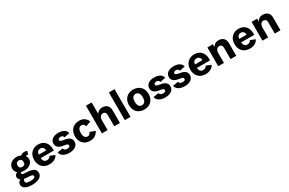

<svg xmlns="http://www.w3.org/2000/svg" viewBox="195 -2347 6334 4208"><g transform="rotate(-30 3361.5 -243.0)"><path d="M510 -401Q497 -411 480 -411Q471 -411 464 -408.5Q457 -406 452 -402Q466 -385 473.5 -361.5Q481 -338 481 -312Q481 -271 463 -240Q445 -209 415.5 -187Q386 -165 348 -154Q310 -143 269 -143Q241 -143 228 -146.5Q215 -150 204 -150Q190 -150 179.5 -142.5Q169 -135 169 -122Q169 -109 180.5 -102.5Q192 -96 212.5 -93Q233 -90 261 -89Q289 -88 322 -85Q356 -82 390.5 -75Q425 -68 453 -53Q481 -38 499 -12Q517 14 517 57Q517 98 496.5 127.5Q476 157 441 176Q406 195 359 204.5Q312 214 259 214Q208 214 165.5 206Q123 198 92 181.5Q61 165 43.5 139Q26 113 26 78Q26 47 42.5 20.5Q59 -6 94 -20Q65 -35 53.5 -60Q42 -85 42 -108Q42 -135 60 -157.5Q78 -180 110 -194Q54 -239 54 -312Q54 -355 72 -388.5Q90 -422 119.5 -444.5Q149 -467 186 -478.5Q223 -490 261 -490Q294 -490 321 -482.5Q348 -475 370 -466Q392 -484 414 -492Q436 -500 467 -500Q490 -500 506.5 -496Q523 -492 537 -486ZM212 -377.5Q190 -357 190 -315Q190 -273 212 -254Q234 -235 268 -235Q302 -235 323.5 -254Q345 -273 345 -315Q345 -357 323.5 -377.5Q302 -398 268 -398Q234 -398 212 -377.5ZM289 21Q256 19 224 16.5Q192 14 174 11Q156 20 151 37Q146 54 146 66Q146 97 177.5 109.5Q209 122 266 122Q292 122 314 119.5Q336 117 352.5 110.5Q369 104 378.5 93.5Q388 83 388 67Q388 41 363.5 32Q339 23 289 21Z M1026 -99Q997 -46 943.5 -16Q890 14 813 14Q757 14 711.5 -3.5Q666 -21 634 -53.5Q602 -86 584 -133Q566 -180 566 -239Q566 -297 584 -344Q602 -391 634.5 -423Q667 -455 711 -472.5Q755 -490 808 -490Q868 -490 912.5 -469.5Q957 -449 986 -414.5Q1015 -380 1029.5 -334Q1044 -288 1044 -236V-201H712Q713 -180 718 -160.5Q723 -141 734.5 -126Q746 -111 765 -101.5Q784 -92 811 -92Q849 -92 870 -109.5Q891 -127 902 -149ZM808 -388Q763 -388 739.5 -360.5Q716 -333 713 -288H900Q898 -338 872.5 -363Q847 -388 808 -388Z M1255 -346Q1255 -332 1262.5 -323Q1270 -314 1282 -308.5Q1294 -303 1309.5 -300Q1325 -297 1341 -295Q1378 -290 1413 -280.5Q1448 -271 1475 -254Q1502 -237 1518.5 -210.5Q1535 -184 1535 -145Q1535 -107 1519 -77.5Q1503 -48 1474 -27.5Q1445 -7 1405.5 3.5Q1366 14 1318 14Q1274 14 1235.5 5Q1197 -4 1167.5 -21.5Q1138 -39 1119.5 -64.5Q1101 -90 1096 -124L1235 -145Q1238 -113 1263 -100Q1288 -87 1320 -87Q1349 -87 1369.5 -97.5Q1390 -108 1390 -134Q1390 -156 1371 -166Q1352 -176 1302 -184Q1266 -189 1231.5 -198Q1197 -207 1170 -223.5Q1143 -240 1126.5 -266.5Q1110 -293 1110 -334Q1110 -375 1128 -404.5Q1146 -434 1175 -453Q1204 -472 1242 -481Q1280 -490 1320 -490Q1360 -490 1395.5 -481.5Q1431 -473 1459 -457Q1487 -441 1505 -417Q1523 -393 1529 -363L1391 -335Q1387 -361 1368 -375Q1349 -389 1320 -389Q1293 -389 1274 -377.5Q1255 -366 1255 -346Z M1599 -238Q1599 -296 1617 -343Q1635 -390 1667.5 -422.5Q1700 -455 1745.5 -472.5Q1791 -490 1847 -490Q1891 -490 1924.5 -479.5Q1958 -469 1982.5 -450.5Q2007 -432 2024.5 -407Q2042 -382 2054 -353L1924 -305Q1916 -342 1894.5 -360.5Q1873 -379 1841 -379Q1815 -379 1796.5 -366.5Q1778 -354 1767 -334Q1756 -314 1751 -289Q1746 -264 1746 -238Q1746 -214 1750.5 -189Q1755 -164 1766 -143.5Q1777 -123 1795.5 -110.5Q1814 -98 1842 -98Q1875 -98 1893.5 -116.5Q1912 -135 1923 -165L2056 -115Q2041 -89 2022.5 -65.5Q2004 -42 1978.5 -24.5Q1953 -7 1920 3.5Q1887 14 1844 14Q1790 14 1744.5 -3Q1699 -20 1667 -52.5Q1635 -85 1617 -131.5Q1599 -178 1599 -238Z M2144 -700H2288V-411Q2295 -425 2307.5 -439Q2320 -453 2338 -464.5Q2356 -476 2379.5 -483Q2403 -490 2432 -490Q2467 -490 2497.5 -480Q2528 -470 2551 -449.5Q2574 -429 2587 -398.5Q2600 -368 2600 -328V0H2456V-285Q2456 -334 2434 -353Q2412 -372 2381 -372Q2363 -372 2346.5 -364.5Q2330 -357 2317 -341.5Q2304 -326 2296 -302Q2288 -278 2288 -245V0H2144Z M2724 -700H2868V0H2724Z M3463 -238Q3463 -179 3445 -132.5Q3427 -86 3394.5 -53.5Q3362 -21 3316 -3.5Q3270 14 3214 14Q3158 14 3112.5 -3.5Q3067 -21 3034.5 -53.5Q3002 -86 2984 -132.5Q2966 -179 2966 -238Q2966 -296 2984 -343Q3002 -390 3034.5 -422.5Q3067 -455 3112.5 -472.5Q3158 -490 3214 -490Q3270 -490 3316 -472.5Q3362 -455 3394.5 -422.5Q3427 -390 3445 -343Q3463 -296 3463 -238ZM3168 -105Q3187 -94 3214 -94Q3241 -94 3260.5 -105Q3280 -116 3292.5 -135.5Q3305 -155 3311 -181.5Q3317 -208 3317 -238Q3317 -268 3311 -294.5Q3305 -321 3292.5 -340.5Q3280 -360 3260.5 -371Q3241 -382 3214 -382Q3187 -382 3168 -371Q3149 -360 3136.5 -340.5Q3124 -321 3118 -294.5Q3112 -268 3112 -238Q3112 -208 3118 -181.5Q3124 -155 3136.5 -135.5Q3149 -116 3168 -105Z M3681 -346Q3681 -332 3688.5 -323Q3696 -314 3708 -308.5Q3720 -303 3735.5 -300Q3751 -297 3767 -295Q3804 -290 3839 -280.5Q3874 -271 3901 -254Q3928 -237 3944.5 -210.5Q3961 -184 3961 -145Q3961 -107 3945 -77.5Q3929 -48 3900 -27.5Q3871 -7 3831.5 3.5Q3792 14 3744 14Q3700 14 3661.5 5Q3623 -4 3593.5 -21.5Q3564 -39 3545.5 -64.5Q3527 -90 3522 -124L3661 -145Q3664 -113 3689 -100Q3714 -87 3746 -87Q3775 -87 3795.5 -97.5Q3816 -108 3816 -134Q3816 -156 3797 -166Q3778 -176 3728 -184Q3692 -189 3657.5 -198Q3623 -207 3596 -223.5Q3569 -240 3552.5 -266.5Q3536 -293 3536 -334Q3536 -375 3554 -404.5Q3572 -434 3601 -453Q3630 -472 3668 -481Q3706 -490 3746 -490Q3786 -490 3821.5 -481.5Q3857 -473 3885 -457Q3913 -441 3931 -417Q3949 -393 3955 -363L3817 -335Q3813 -361 3794 -375Q3775 -389 3746 -389Q3719 -389 3700 -377.5Q3681 -366 3681 -346Z M4175 -346Q4175 -332 4182.5 -323Q4190 -314 4202 -308.5Q4214 -303 4229.5 -300Q4245 -297 4261 -295Q4298 -290 4333 -280.5Q4368 -271 4395 -254Q4422 -237 4438.5 -210.5Q4455 -184 4455 -145Q4455 -107 4439 -77.5Q4423 -48 4394 -27.5Q4365 -7 4325.5 3.5Q4286 14 4238 14Q4194 14 4155.5 5Q4117 -4 4087.5 -21.5Q4058 -39 4039.5 -64.5Q4021 -90 4016 -124L4155 -145Q4158 -113 4183 -100Q4208 -87 4240 -87Q4269 -87 4289.5 -97.5Q4310 -108 4310 -134Q4310 -156 4291 -166Q4272 -176 4222 -184Q4186 -189 4151.5 -198Q4117 -207 4090 -223.5Q4063 -240 4046.5 -266.5Q4030 -293 4030 -334Q4030 -375 4048 -404.5Q4066 -434 4095 -453Q4124 -472 4162 -481Q4200 -490 4240 -490Q4280 -490 4315.5 -481.5Q4351 -473 4379 -457Q4407 -441 4425 -417Q4443 -393 4449 -363L4311 -335Q4307 -361 4288 -375Q4269 -389 4240 -389Q4213 -389 4194 -377.5Q4175 -366 4175 -346Z M4979 -99Q4950 -46 4896.5 -16Q4843 14 4766 14Q4710 14 4664.5 -3.5Q4619 -21 4587 -53.5Q4555 -86 4537 -133Q4519 -180 4519 -239Q4519 -297 4537 -344Q4555 -391 4587.5 -423Q4620 -455 4664 -472.5Q4708 -490 4761 -490Q4821 -490 4865.5 -469.5Q4910 -449 4939 -414.5Q4968 -380 4982.5 -334Q4997 -288 4997 -236V-201H4665Q4666 -180 4671 -160.5Q4676 -141 4687.5 -126Q4699 -111 4718 -101.5Q4737 -92 4764 -92Q4802 -92 4823 -109.5Q4844 -127 4855 -149ZM4761 -388Q4716 -388 4692.5 -360.5Q4669 -333 4666 -288H4853Q4851 -338 4825.5 -363Q4800 -388 4761 -388Z M5088 -476H5227V-403Q5245 -438 5281 -464Q5317 -490 5376 -490Q5411 -490 5441.5 -480Q5472 -470 5495 -449.5Q5518 -429 5531 -398.5Q5544 -368 5544 -328V0H5400V-285Q5400 -334 5378 -353Q5356 -372 5325 -372Q5307 -372 5290.5 -364.5Q5274 -357 5261 -341.5Q5248 -326 5240 -302Q5232 -278 5232 -245V0H5088Z M6098 -99Q6069 -46 6015.5 -16Q5962 14 5885 14Q5829 14 5783.5 -3.5Q5738 -21 5706 -53.5Q5674 -86 5656 -133Q5638 -180 5638 -239Q5638 -297 5656 -344Q5674 -391 5706.5 -423Q5739 -455 5783 -472.5Q5827 -490 5880 -490Q5940 -490 5984.5 -469.5Q6029 -449 6058 -414.5Q6087 -380 6101.5 -334Q6116 -288 6116 -236V-201H5784Q5785 -180 5790 -160.5Q5795 -141 5806.5 -126Q5818 -111 5837 -101.5Q5856 -92 5883 -92Q5921 -92 5942 -109.5Q5963 -127 5974 -149ZM5880 -388Q5835 -388 5811.5 -360.5Q5788 -333 5785 -288H5972Q5970 -338 5944.5 -363Q5919 -388 5880 -388Z M6207 -476H6346V-403Q6364 -438 6400 -464Q6436 -490 6495 -490Q6530 -490 6560.5 -480Q6591 -470 6614 -449.5Q6637 -429 6650 -398.5Q6663 -368 6663 -328V0H6519V-285Q6519 -334 6497 -353Q6475 -372 6444 -372Q6426 -372 6409.5 -364.5Q6393 -357 6380 -341.5Q6367 -326 6359 -302Q6351 -278 6351 -245V0H6207Z"/></g></svg>

Font: Post Grotesk Bold
Style: Bold
Weight: 700
Version: Version 1.0